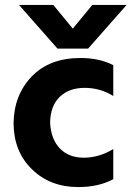

<svg xmlns="http://www.w3.org/2000/svg" viewBox="-20 -750 533 778"><path d="M337 -553H213L57 -730H196L275 -634L354 -730H493ZM297 8Q183 8 109 -64.5Q35 -137 35 -252Q37 -366 109 -440.5Q181 -515 306 -515Q383 -515 439 -486V-361Q386 -394 323 -394Q260 -394 222 -357.5Q184 -321 183 -252Q187 -185 223 -148Q259 -111 320 -111Q381 -111 439 -146V-24Q380 8 297 8Z"/></svg>

Font: Hind Vadodara
Style: Bold
Weight: 700
Designer: Hitesh Malaviya
Foundry: Indian Type Foundry
Version: Version 0.702;PS 1.0;hotconv 1.0.81;makeotf.lib2.5.63406